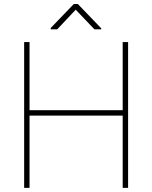

<svg xmlns="http://www.w3.org/2000/svg" viewBox="-20 -916 742 936"><path d="M124 -710.9V-378.9H578.1V-710.9H604.5V0H578.1V-352.5H124V0H97.7V-710.9ZM359.4 -896.5 473.6 -777.8V-772.9H440.4L349.1 -868.7L258.8 -772.9H227.5V-779.8L339.8 -896.5Z"/></svg>

Font: Vazirmatn UI Thin
Style: Regular
Weight: 100
Designer: Saber Rastikerdar
Foundry: Saber Rastikerdar
Version: Version 33.003